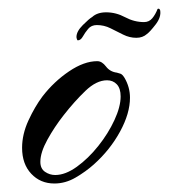

<svg xmlns="http://www.w3.org/2000/svg" viewBox="-20 -417 398 452"><path d="M108 15Q75 15 53.5 -8Q32 -31 32 -69Q32 -101 47 -133.5Q62 -166 80 -190Q107 -225 142.5 -249Q178 -273 209 -273Q220 -273 229.5 -260.5Q239 -248 255 -246Q259 -245 263.5 -243.5Q268 -242 273 -234Q286 -212 286 -187Q286 -150 262.5 -107Q239 -64 201 -30Q182 -13 158 1Q134 15 108 15ZM110 -5Q134 -5 161 -24.5Q188 -44 211.5 -73.5Q235 -103 249.5 -134.5Q264 -166 264 -190Q264 -209 255 -218.5Q246 -228 232 -228Q207 -228 181 -203Q155 -178 130 -146Q108 -118 91.5 -88Q75 -58 75 -36Q75 -20 86 -12.5Q97 -5 110 -5ZM163 -322Q162 -322 161 -325Q160 -328 160 -330Q160 -343 175 -358Q190 -373 197 -377Q209 -388 230 -388Q253 -388 274.5 -376.5Q296 -365 319 -365Q331 -365 338.5 -374Q346 -383 351 -396Q355 -398 357 -393Q360 -377 346.5 -359.5Q333 -342 326 -337Q316 -328 301 -328Q285 -328 270 -335.5Q255 -343 240 -350.5Q225 -358 208 -358Q195 -358 187.5 -349Q180 -340 175 -331Q170 -322 163 -322Z"/></svg>

Font: The Nautigal
Style: Bold
Weight: 700
Designer: Robert E. Leuschke
Foundry: Robert E. Leuschke
Version: Version 1.100; ttfautohint (v1.8.3)